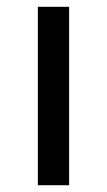

<svg xmlns="http://www.w3.org/2000/svg" viewBox="-20 -547 316 567"><path d="M184.1 -526.9V0H91.8V-526.9Z"/></svg>

Font: FiraGO
Style: Regular
Weight: 400
Designer: bBox Type
Foundry: bBox Type GmbH
Version: Version 1.001;PS 001.001;hotconv 1.0.88;makeotf.lib2.5.64775